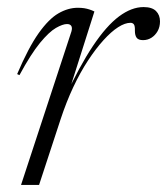

<svg xmlns="http://www.w3.org/2000/svg" viewBox="-20 -523 472 543"><path d="M182 -434Q185 -444.5 181.5 -449.8Q178 -455 169.5 -455Q157.5 -455 138.2 -444Q119 -433 93.2 -401.8Q67.5 -370.5 35 -310.5L28.5 -313.5Q60.5 -388.5 89.2 -429Q118 -469.5 145.2 -485.2Q172.5 -501 200 -501Q210 -501 218 -499.8Q226 -498.5 233 -496.2Q240 -494 247 -490.5L169 -245H162.5Q205 -336.5 243 -393.2Q281 -450 316.5 -476.5Q352 -503 386 -503Q410 -503 421.2 -491.8Q432.5 -480.5 432.5 -462.5Q432.5 -447 425.8 -435Q419 -423 408.2 -416.2Q397.5 -409.5 384.5 -409.5Q371.5 -409.5 366.5 -416.2Q361.5 -423 361.5 -436Q362 -449 358.8 -453.8Q355.5 -458.5 349 -458.5Q333.5 -458.5 314 -446Q294.5 -433.5 272.8 -409.5Q251 -385.5 229 -352Q207 -318.5 187.2 -276.5Q167.5 -234.5 151.5 -186L90.5 0H39.5Z"/></svg>

Font: Newsreader 60pt Light
Style: Italic
Weight: 300
Italic angle: -17°
Designer: Hugues Gentile
Foundry: Production Type
Version: Version 1.003